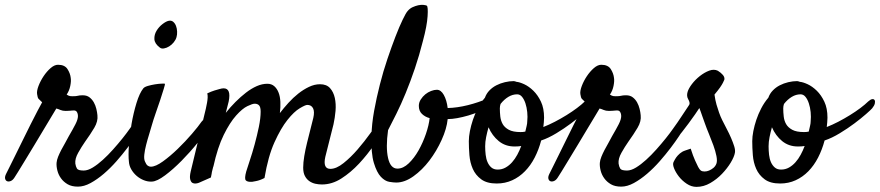

<svg xmlns="http://www.w3.org/2000/svg" viewBox="-96 -726 3574 780"><path d="M-37.1 -4.9Q-43.9 5.9 -52.2 9.3Q-60.5 12.7 -66.9 10.3Q-73.2 7.8 -75.2 0Q-77.1 -7.8 -71.3 -19.5Q-68.4 -25.4 -58.1 -45.9Q-47.9 -66.4 -33.7 -95.2Q-19.5 -124 -2.9 -157.7Q13.7 -191.4 28.8 -221.7Q43.9 -252 56.6 -275.9Q69.3 -299.8 75.2 -310.5Q64.5 -320.3 60.5 -324.7Q56.6 -329.1 54.7 -343.8Q52.7 -356.4 60.5 -377Q68.4 -397.5 81.1 -416.5Q93.8 -435.5 109.4 -449.2Q125 -462.9 139.6 -462.9Q167 -462.9 178.2 -445.3Q189.5 -427.7 191.4 -409.2Q193.4 -396.5 189.5 -377Q185.5 -357.4 174.8 -341.8Q177.7 -339.8 182.6 -337.4Q187.5 -335 198.2 -335Q213.9 -335 220.2 -336.9Q226.6 -338.9 240.2 -338.9Q256.8 -338.9 267.6 -330.6Q278.3 -322.3 285.2 -310.1Q292 -297.9 295.4 -283.7Q298.8 -269.5 299.8 -257.8Q302.7 -233.4 287.1 -207Q271.5 -180.7 249 -149.4Q235.4 -129.9 221.7 -105.5Q208 -81.1 210 -61.5Q211.9 -48.8 216.8 -41Q221.7 -33.2 244.1 -33.2Q260.7 -33.2 280.8 -45.4Q300.8 -57.6 321.8 -76.7Q342.8 -95.7 363.3 -118.7Q383.8 -141.6 401.4 -163.6Q418.9 -185.5 431.2 -203.1Q443.4 -220.7 449.2 -228.5Q454.1 -236.3 461.9 -239.3Q469.7 -242.2 475.6 -239.3Q481.4 -236.3 482.9 -227.5Q484.4 -218.8 475.6 -204.1Q469.7 -194.3 455.6 -172.9Q441.4 -151.4 421.4 -125Q401.4 -98.6 377 -70.8Q352.5 -43 325.7 -20Q298.8 2.9 272 17.6Q245.1 32.2 220.7 32.2Q195.3 32.2 178.7 22.5Q162.1 12.7 151.9 -1.5Q141.6 -15.6 137.2 -32.7Q132.8 -49.8 133.8 -64.5Q134.8 -76.2 140.1 -89.4Q145.5 -102.5 152.8 -116.7Q160.2 -130.9 168.5 -145Q176.8 -159.2 183.6 -172.9Q200.2 -201.2 210.4 -221.2Q220.7 -241.2 220.7 -254.9Q220.7 -263.7 216.8 -270.5Q212.9 -277.3 204.1 -277.3Q198.2 -277.3 195.8 -276.9Q193.4 -276.4 190.9 -276.4Q188.5 -276.4 184.1 -275.9Q179.7 -275.4 170.9 -275.4Q158.2 -275.4 149.4 -279.3Q140.6 -283.2 132.8 -285.2Q128.9 -278.3 115.2 -255.9Q101.6 -233.4 83.5 -203.1Q65.4 -172.9 45.4 -139.6Q25.4 -106.4 7.8 -77.6Q-9.8 -48.8 -22 -28.8Q-34.2 -8.8 -37.1 -4.9Z M621.1 -575.2Q618.2 -564.5 609.9 -554.2Q601.6 -543.9 591.3 -537.6Q581.1 -531.2 570.3 -529.3Q559.6 -527.3 552.7 -533.2Q532.2 -548.8 531.2 -566.9Q530.3 -585 540 -601.1Q549.8 -617.2 564.5 -628.4Q579.1 -639.6 589.8 -641.6Q600.6 -643.6 607.9 -637.2Q615.2 -630.9 619.1 -620.6Q623 -610.4 623.5 -597.7Q624 -585 621.1 -575.2ZM486.3 -367.2Q491.2 -373 504.9 -377Q518.6 -380.9 533.2 -383.3Q547.9 -385.7 560.1 -386.2Q572.3 -386.7 574.2 -385.7Q575.2 -384.8 569.3 -365.2Q563.5 -345.7 554.7 -319.3Q545.9 -293 536.1 -265.1Q526.4 -237.3 521.5 -219.7Q516.6 -202.1 509.8 -180.2Q502.9 -158.2 497.6 -137.2Q492.2 -116.2 490.2 -97.7Q488.3 -79.1 493.2 -69.3Q498 -57.6 503.9 -53.2Q509.8 -48.8 516.6 -48.8Q536.1 -48.8 565.9 -70.3Q595.7 -91.8 626.5 -121.6Q657.2 -151.4 683.6 -182.1Q710 -212.9 722.7 -231.4Q730.5 -241.2 738.8 -244.1Q747.1 -247.1 752.4 -243.2Q757.8 -239.3 758.3 -230.5Q758.8 -221.7 752 -210Q736.3 -182.6 706.1 -145Q675.8 -107.4 641.6 -72.8Q607.4 -38.1 574.7 -13.7Q542 10.7 521.5 11.7Q504.9 12.7 488.8 6.3Q472.7 0 459.5 -11.2Q446.3 -22.5 437.5 -37.6Q428.7 -52.7 427.7 -69.3Q424.8 -93.8 427.7 -136.2Q430.7 -178.7 438.5 -223.1Q446.3 -267.6 458.5 -307.6Q470.7 -347.7 486.3 -367.2Z M1135.7 -44.9Q1135.7 -65.4 1140.1 -91.8Q1144.5 -118.2 1151.4 -146Q1158.2 -173.8 1165 -200.2Q1171.9 -226.6 1176.8 -247.1Q1182.6 -272.5 1175.8 -286.1Q1168.9 -299.8 1152.3 -299.8Q1144.5 -299.8 1121.6 -286.1Q1098.6 -272.5 1071.8 -238.8Q1044.9 -205.1 1019 -147.9Q993.2 -90.8 978.5 -2.9Q960 6.8 943.4 9.8Q934.6 11.7 927.7 12.7Q908.2 13.7 902.3 6.3Q896.5 -1 904.3 -29.3Q908.2 -43 918.5 -73.2Q928.7 -103.5 938.5 -139.2Q948.2 -174.8 955.6 -210.4Q962.9 -246.1 962.9 -272.5Q962.9 -291 956.5 -297.9Q950.2 -304.7 938.5 -304.7Q929.7 -304.7 909.2 -294.9Q888.7 -285.2 863.3 -256.8Q837.9 -228.5 813 -178.2Q788.1 -127.9 770.5 -47.9V-49.8Q768.6 -42 766.6 -34.2Q764.6 -27.3 763.7 -19.5Q762.7 -11.7 760.7 -4.9L711.9 16.6Q707 18.6 699.7 19.5Q692.4 20.5 686 17.1Q679.7 13.7 676.8 2.9Q673.8 -7.8 678.7 -29.3L740.2 -284.2Q743.2 -296.9 745.1 -308.6Q747.1 -319.3 747.6 -329.6Q748 -339.8 746.1 -346.7Q762.7 -354.5 775.4 -358.4Q788.1 -362.3 795.9 -364.3Q805.7 -367.2 812.5 -367.2Q843.8 -367.2 833 -313.5Q829.1 -297.9 821.3 -267.6Q839.8 -291 860.8 -312Q881.8 -333 903.3 -349.6Q924.8 -366.2 946.8 -376Q968.8 -385.7 990.2 -385.7Q1006.8 -385.7 1018.1 -376Q1029.3 -366.2 1035.6 -350.1Q1042 -334 1043 -312Q1043.9 -290 1041 -266.6Q1056.6 -287.1 1075.7 -308.1Q1094.7 -329.1 1115.7 -345.7Q1136.7 -362.3 1159.2 -373Q1181.6 -383.8 1204.1 -383.8Q1230.5 -383.8 1244.6 -368.2Q1258.8 -352.5 1264.2 -328.1Q1269.5 -303.7 1267.1 -275.4Q1264.6 -247.1 1258.8 -220.7L1225.6 -88.9Q1214.8 -40 1246.1 -40Q1270.5 -40 1299.8 -63.5Q1329.1 -86.9 1356.9 -119.1Q1384.8 -151.4 1409.2 -185.5Q1433.6 -219.7 1450.2 -240.2Q1456.1 -247.1 1462.4 -248Q1468.8 -249 1473.1 -245.6Q1477.5 -242.2 1478 -234.4Q1478.5 -226.6 1472.7 -214.8Q1453.1 -180.7 1424.8 -139.2Q1396.5 -97.7 1362.8 -61.5Q1329.1 -25.4 1291 -1Q1252.9 23.4 1211.9 23.4Q1198.2 23.4 1185.1 20.5Q1171.9 17.6 1160.6 9.8Q1149.4 2 1142.6 -11.2Q1135.7 -24.4 1135.7 -44.9Z M1622.1 -559.6Q1607.4 -501 1589.4 -447.8Q1571.3 -394.5 1552.2 -348.1Q1533.2 -301.8 1514.2 -263.7Q1495.1 -225.6 1480.5 -197.3Q1470.7 -127 1480.5 -84Q1490.2 -41 1518.6 -41Q1542 -41 1564.5 -62.5Q1586.9 -84 1604.5 -115.2Q1622.1 -146.5 1634.3 -182.1Q1646.5 -217.8 1649.4 -246.1Q1630.9 -251 1618.2 -263.2Q1605.5 -275.4 1605.5 -295.9Q1605.5 -309.6 1613.3 -321.8Q1621.1 -334 1631.8 -342.8Q1642.6 -351.6 1655.3 -356.4Q1668 -361.3 1678.7 -361.3Q1695.3 -361.3 1707 -340.3Q1718.8 -319.3 1722.7 -287.1Q1761.7 -288.1 1804.7 -298.8Q1847.7 -309.6 1885.7 -326.2Q1896.5 -331.1 1903.3 -329.1Q1910.2 -327.1 1912.6 -321.3Q1915 -315.4 1912.1 -308.1Q1909.2 -300.8 1900.4 -296.9Q1877.9 -284.2 1854 -273.9Q1830.1 -263.7 1806.6 -256.8Q1783.2 -250 1761.7 -246.1Q1740.2 -242.2 1722.7 -242.2Q1718.8 -203.1 1698.2 -157.7Q1677.7 -112.3 1648.4 -73.7Q1619.1 -35.2 1583.5 -9.8Q1547.9 15.6 1513.7 15.6Q1502.9 15.6 1485.4 12.7Q1467.8 9.8 1451.2 -7.8Q1434.6 -25.4 1422.9 -64Q1411.1 -102.5 1413.1 -173.8Q1414.1 -221.7 1423.8 -275.4Q1433.6 -329.1 1447.3 -382.8Q1460.9 -436.5 1478 -486.8Q1495.1 -537.1 1510.7 -577.6Q1526.4 -618.2 1539.6 -645.5Q1552.7 -672.9 1559.6 -680.7Q1568.4 -691.4 1580.1 -696.8Q1591.8 -702.1 1603 -704.6Q1614.3 -707 1624 -706.1Q1633.8 -705.1 1637.7 -703.1Q1643.6 -699.2 1641.1 -660.2Q1638.7 -621.1 1622.1 -559.6Z M2102.5 -155.3Q2092.8 -118.2 2076.2 -85.9Q2059.6 -53.7 2036.6 -30.3Q2013.7 -6.8 1984.9 6.3Q1956.1 19.5 1921.9 19.5Q1881.8 19.5 1858.9 2.4Q1835.9 -14.6 1824.7 -40Q1813.5 -65.4 1811 -95.7Q1808.6 -126 1808.6 -152.3Q1808.6 -170.9 1813 -193.4Q1817.4 -215.8 1825.2 -239.3Q1833 -262.7 1845.2 -286.1Q1857.4 -309.6 1874 -329.1Q1879.9 -345.7 1892.1 -358.4Q1904.3 -371.1 1920.4 -379.4Q1936.5 -387.7 1955.1 -392.1Q1973.6 -396.5 1991.2 -396.5Q1994.1 -396.5 1996.6 -395.5Q1999 -394.5 2002 -393.6Q2014.6 -392.6 2033.7 -383.8Q2052.7 -375 2070.8 -357.4Q2088.9 -339.8 2101.6 -313Q2114.3 -286.1 2114.3 -248Q2114.3 -240.2 2113.3 -229Q2112.3 -217.8 2111.3 -210Q2133.8 -218.8 2158.2 -231.4Q2182.6 -244.1 2205.6 -258.3Q2228.5 -272.5 2248 -287.1Q2267.6 -301.8 2279.3 -313.5Q2289.1 -322.3 2295.9 -323.2Q2302.7 -324.2 2305.7 -319.3Q2308.6 -314.5 2306.6 -305.7Q2304.7 -296.9 2295.9 -286.1Q2291 -280.3 2271 -262.7Q2251 -245.1 2223.6 -224.6Q2196.3 -204.1 2164.1 -184.6Q2131.8 -165 2102.5 -155.3ZM1937.5 -303.7Q1934.6 -294.9 1934.6 -285.2Q1934.6 -269.5 1936.5 -252.4Q1938.5 -235.4 1946.3 -221.7Q1954.1 -208 1971.2 -198.7Q1988.3 -189.5 2018.6 -189.5Q2023.4 -189.5 2028.3 -189.9Q2033.2 -190.4 2038.1 -191.4Q2041 -204.1 2043.5 -214.4Q2045.9 -224.6 2045.9 -232.4Q2047.9 -251 2045.9 -270.5Q2043.9 -290 2038.6 -306.2Q2033.2 -322.3 2024.9 -332.5Q2016.6 -342.8 2004.9 -342.8Q1986.3 -342.8 1969.2 -332.5Q1952.1 -322.3 1937.5 -303.7ZM1875 -131.8Q1875 -114.3 1877 -97.2Q1878.9 -80.1 1884.8 -66.9Q1890.6 -53.7 1900.4 -45.4Q1910.2 -37.1 1925.8 -37.1Q1943.4 -37.1 1958 -45.4Q1972.7 -53.7 1984.4 -66.9Q1996.1 -80.1 2005.4 -97.2Q2014.6 -114.3 2021.5 -132.8Q2014.6 -131.8 2008.3 -131.3Q2002 -130.9 1994.1 -130.9Q1957 -130.9 1930.2 -152.8Q1903.3 -174.8 1888.7 -209Q1882.8 -188.5 1878.9 -168.9Q1875 -149.4 1875 -131.8Z M2169.9 -4.9Q2163.1 5.9 2154.8 9.3Q2146.5 12.7 2140.1 10.3Q2133.8 7.8 2131.8 0Q2129.9 -7.8 2135.7 -19.5Q2138.7 -25.4 2148.9 -45.9Q2159.2 -66.4 2173.3 -95.2Q2187.5 -124 2204.1 -157.7Q2220.7 -191.4 2235.8 -221.7Q2251 -252 2263.7 -275.9Q2276.4 -299.8 2282.2 -310.5Q2271.5 -320.3 2267.6 -324.7Q2263.7 -329.1 2261.7 -343.8Q2259.8 -356.4 2267.6 -377Q2275.4 -397.5 2288.1 -416.5Q2300.8 -435.5 2316.4 -449.2Q2332 -462.9 2346.7 -462.9Q2374 -462.9 2385.3 -445.3Q2396.5 -427.7 2398.4 -409.2Q2400.4 -396.5 2396.5 -377Q2392.6 -357.4 2381.8 -341.8Q2384.8 -339.8 2389.6 -337.4Q2394.5 -335 2405.3 -335Q2420.9 -335 2427.2 -336.9Q2433.6 -338.9 2447.3 -338.9Q2463.9 -338.9 2474.6 -330.6Q2485.4 -322.3 2492.2 -310.1Q2499 -297.9 2502.4 -283.7Q2505.9 -269.5 2506.8 -257.8Q2509.8 -233.4 2494.1 -207Q2478.5 -180.7 2456.1 -149.4Q2442.4 -129.9 2428.7 -105.5Q2415 -81.1 2417 -61.5Q2418.9 -48.8 2423.8 -41Q2428.7 -33.2 2451.2 -33.2Q2467.8 -33.2 2487.8 -45.4Q2507.8 -57.6 2528.8 -76.7Q2549.8 -95.7 2570.3 -118.7Q2590.8 -141.6 2608.4 -163.6Q2626 -185.5 2638.2 -203.1Q2650.4 -220.7 2656.2 -228.5Q2661.1 -236.3 2668.9 -239.3Q2676.8 -242.2 2682.6 -239.3Q2688.5 -236.3 2689.9 -227.5Q2691.4 -218.8 2682.6 -204.1Q2676.8 -194.3 2662.6 -172.9Q2648.4 -151.4 2628.4 -125Q2608.4 -98.6 2584 -70.8Q2559.6 -43 2532.7 -20Q2505.9 2.9 2479 17.6Q2452.1 32.2 2427.7 32.2Q2402.3 32.2 2385.7 22.5Q2369.1 12.7 2358.9 -1.5Q2348.6 -15.6 2344.2 -32.7Q2339.8 -49.8 2340.8 -64.5Q2341.8 -76.2 2347.2 -89.4Q2352.5 -102.5 2359.9 -116.7Q2367.2 -130.9 2375.5 -145Q2383.8 -159.2 2390.6 -172.9Q2407.2 -201.2 2417.5 -221.2Q2427.7 -241.2 2427.7 -254.9Q2427.7 -263.7 2423.8 -270.5Q2419.9 -277.3 2411.1 -277.3Q2405.3 -277.3 2402.8 -276.9Q2400.4 -276.4 2397.9 -276.4Q2395.5 -276.4 2391.1 -275.9Q2386.7 -275.4 2377.9 -275.4Q2365.2 -275.4 2356.4 -279.3Q2347.7 -283.2 2339.8 -285.2Q2335.9 -278.3 2322.3 -255.9Q2308.6 -233.4 2290.5 -203.1Q2272.5 -172.9 2252.4 -139.6Q2232.4 -106.4 2214.8 -77.6Q2197.3 -48.8 2185.1 -28.8Q2172.9 -8.8 2169.9 -4.9Z M2751 -33.2Q2756.8 -29.3 2766.1 -29.3Q2775.4 -29.3 2784.7 -33.2Q2793.9 -37.1 2802.2 -43.9Q2810.5 -50.8 2814.5 -61.5Q2818.4 -72.3 2814.5 -92.3Q2810.5 -112.3 2802.2 -135.3Q2793.9 -158.2 2784.2 -181.6Q2774.4 -205.1 2767.6 -224.6Q2761.7 -239.3 2757.8 -252Q2753.9 -262.7 2750.5 -272.9Q2747.1 -283.2 2745.1 -287.1Q2740.2 -279.3 2728 -261.7Q2715.8 -244.1 2701.7 -225.1Q2687.5 -206.1 2674.8 -189.9Q2662.1 -173.8 2657.2 -168Q2649.4 -159.2 2642.1 -157.7Q2634.8 -156.2 2629.9 -160.6Q2625 -165 2624.5 -173.3Q2624 -181.6 2631.8 -193.4Q2637.7 -201.2 2649.4 -218.3Q2661.1 -235.4 2672.9 -253.4Q2684.6 -271.5 2694.3 -285.6Q2704.1 -299.8 2705.1 -302.7Q2707 -310.5 2699.7 -323.2Q2692.4 -335.9 2697.3 -352.5Q2701.2 -366.2 2714.8 -384.3Q2728.5 -402.3 2747.1 -417Q2765.6 -431.6 2785.2 -439Q2804.7 -446.3 2820.3 -438.5Q2833 -430.7 2840.8 -421.4Q2848.6 -412.1 2846.7 -402.3Q2844.7 -397.5 2840.8 -389.6Q2836.9 -381.8 2829.1 -370.6Q2821.3 -359.4 2806.6 -341.8Q2809.6 -319.3 2814.9 -300.8Q2820.3 -282.2 2825.2 -268.6Q2831.1 -252 2837.9 -238.3Q2846.7 -220.7 2856.4 -202.1Q2866.2 -183.6 2874 -165.5Q2881.8 -147.5 2886.7 -131.8Q2891.6 -116.2 2889.6 -105.5Q2886.7 -88.9 2872.6 -65.4Q2858.4 -42 2837.4 -20Q2816.4 2 2789.6 17.6Q2762.7 33.2 2733.4 33.2Q2712.9 33.2 2693.8 20.5Q2674.8 7.8 2661.6 -9.3Q2648.4 -26.4 2642.1 -43Q2635.7 -59.6 2640.6 -68.4Q2646.5 -80.1 2651.4 -86.9Q2656.2 -93.8 2666 -102.5Q2669.9 -105.5 2675.8 -109.4Q2680.7 -112.3 2689.5 -115.2Q2698.2 -118.2 2710 -122.1Q2719.7 -91.8 2727.5 -74.7Q2735.4 -57.6 2740.2 -47.9Q2746.1 -37.1 2751 -33.2Z M3253.9 -155.3Q3244.1 -118.2 3227.5 -85.9Q3210.9 -53.7 3188 -30.3Q3165 -6.8 3136.2 6.3Q3107.4 19.5 3073.2 19.5Q3033.2 19.5 3010.3 2.4Q2987.3 -14.6 2976.1 -40Q2964.8 -65.4 2962.4 -95.7Q2960 -126 2960 -152.3Q2960 -170.9 2964.4 -193.4Q2968.8 -215.8 2976.6 -239.3Q2984.4 -262.7 2996.6 -286.1Q3008.8 -309.6 3025.4 -329.1Q3031.2 -345.7 3043.5 -358.4Q3055.7 -371.1 3071.8 -379.4Q3087.9 -387.7 3106.4 -392.1Q3125 -396.5 3142.6 -396.5Q3145.5 -396.5 3147.9 -395.5Q3150.4 -394.5 3153.3 -393.6Q3166 -392.6 3185.1 -383.8Q3204.1 -375 3222.2 -357.4Q3240.2 -339.8 3252.9 -313Q3265.6 -286.1 3265.6 -248Q3265.6 -240.2 3264.6 -229Q3263.7 -217.8 3262.7 -210Q3285.2 -218.8 3309.6 -231.4Q3334 -244.1 3356.9 -258.3Q3379.9 -272.5 3399.4 -287.1Q3418.9 -301.8 3430.7 -313.5Q3440.4 -322.3 3447.3 -323.2Q3454.1 -324.2 3457 -319.3Q3460 -314.5 3458 -305.7Q3456.1 -296.9 3447.3 -286.1Q3442.4 -280.3 3422.4 -262.7Q3402.3 -245.1 3375 -224.6Q3347.7 -204.1 3315.4 -184.6Q3283.2 -165 3253.9 -155.3ZM3088.9 -303.7Q3085.9 -294.9 3085.9 -285.2Q3085.9 -269.5 3087.9 -252.4Q3089.8 -235.4 3097.7 -221.7Q3105.5 -208 3122.6 -198.7Q3139.6 -189.5 3169.9 -189.5Q3174.8 -189.5 3179.7 -189.9Q3184.6 -190.4 3189.5 -191.4Q3192.4 -204.1 3194.8 -214.4Q3197.3 -224.6 3197.3 -232.4Q3199.2 -251 3197.3 -270.5Q3195.3 -290 3189.9 -306.2Q3184.6 -322.3 3176.3 -332.5Q3168 -342.8 3156.2 -342.8Q3137.7 -342.8 3120.6 -332.5Q3103.5 -322.3 3088.9 -303.7ZM3026.4 -131.8Q3026.4 -114.3 3028.3 -97.2Q3030.3 -80.1 3036.1 -66.9Q3042 -53.7 3051.8 -45.4Q3061.5 -37.1 3077.1 -37.1Q3094.7 -37.1 3109.4 -45.4Q3124 -53.7 3135.7 -66.9Q3147.5 -80.1 3156.7 -97.2Q3166 -114.3 3172.9 -132.8Q3166 -131.8 3159.7 -131.3Q3153.3 -130.9 3145.5 -130.9Q3108.4 -130.9 3081.5 -152.8Q3054.7 -174.8 3040 -209Q3034.2 -188.5 3030.3 -168.9Q3026.4 -149.4 3026.4 -131.8Z"/></svg>

Font: Satisfy
Style: Regular
Weight: 400
Designer: Font Diner, Inc
Foundry: Font Diner, Inc
Version: Version 1.000